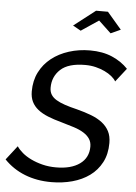

<svg xmlns="http://www.w3.org/2000/svg" viewBox="-73 -976 729 1030"><g transform="rotate(5 291.0 -461.5)"><path d="M286 -840 402 -930H466L543 -840L490 -816L423 -879L329 -816ZM242 7Q164 7 99.5 -18.5Q35 -44 -12 -93L47 -169Q58 -152 78 -135Q98 -118 126 -104.5Q154 -91 188 -82.5Q222 -74 261 -74Q342 -74 388.5 -107.5Q435 -141 435 -201Q435 -225 423.5 -242.5Q412 -260 390.5 -273.5Q369 -287 338 -297Q307 -307 268 -318Q227 -329 195 -342Q163 -355 141 -372.5Q119 -390 107.5 -413.5Q96 -437 96 -469Q96 -527 119 -572.5Q142 -618 182 -649.5Q222 -681 275.5 -698Q329 -715 389 -715Q457 -715 508 -693Q559 -671 594 -634L537 -561Q529 -575 513 -588Q497 -601 475 -611.5Q453 -622 426.5 -628.5Q400 -635 370 -635Q279 -635 237 -596Q195 -557 195 -498Q195 -476 204.5 -460.5Q214 -445 233 -433.5Q252 -422 280 -412.5Q308 -403 346 -394Q389 -383 424 -369.5Q459 -356 483.5 -337Q508 -318 521.5 -292Q535 -266 535 -229Q535 -169 511.5 -124.5Q488 -80 448 -51Q408 -22 355 -7.5Q302 7 242 7Z"/></g></svg>

Font: PTCRaleway Medium
Style: Italic
Weight: 500
Italic angle: -12°
Designer: Matt McInerney, Pablo Impallari, Rodrigo Fuenzalida
Foundry: Matt McInerney, Pablo Impallari, Rodrigo Fuenzalida
Version: Version 3.000g; ttfautohint (v1.5) -l 8 -r 28 -G 28 -x 14 -D